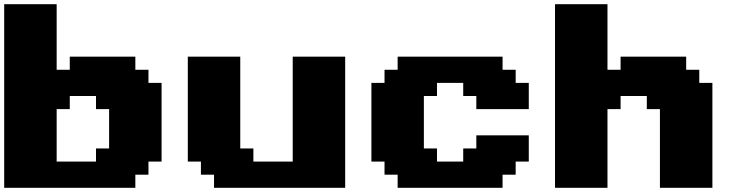

<svg xmlns="http://www.w3.org/2000/svg" viewBox="-20 -895 3540 915"><path d="M0 0H625V-62.5H687.5V-125H750V-500H687.5V-562.5H625V-625H312.5V-562.5H250V-875H0ZM437.5 -125H250V-375H312.5V-437.5H437.5V-375H500V-187.5H437.5Z M1000 0H1625V-625H1375V-125H1187.5V-187.5H1125V-625H875V-125H937.5V-62.5H1000Z M1875 0H2375V-62.5H2437.5V-125H2500V-250H2250V-187.5H2187.5V-125H2062.5V-187.5H2000V-437.5H2062.5V-500H2187.5V-437.5H2250V-375H2500V-500H2437.5V-562.5H2375V-625H1875V-562.5H1812.5V-500H1750V-125H1812.5V-62.5H1875Z M3125 0H3375V-500H3312.5V-562.5H3250V-625H2937.5V-562.5H2875V-875H2625V0H2875V-375H2937.5V-437.5H3062.5V-375H3125Z"/></svg>

Font: Faithful 32x
Style: Bold
Weight: 400
Foundry: Faithful Resource Pack
Version: Version 1.0; January 27, 2023